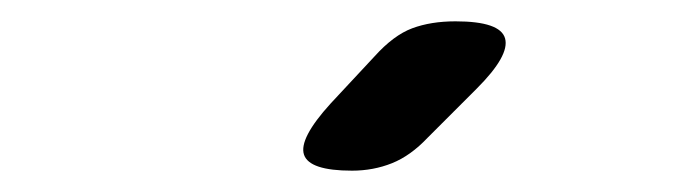

<svg xmlns="http://www.w3.org/2000/svg" viewBox="-20 -805 640 180"><path d="M381 -676Q365 -659 347.5 -652Q330 -645 310 -645Q270 -645 265 -660Q260 -675 290 -708L331 -752Q349 -772 366.5 -778.5Q384 -785 407 -785Q449 -785 453.5 -769Q458 -753 427 -722Z"/></svg>

Font: Maple Mono SemiBold
Style: Italic
Weight: 600
Italic angle: -10°
Monospace: yes
Designer: subframe7536
Version: Version 7.000